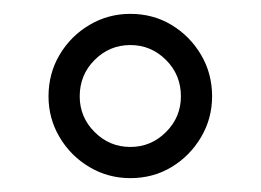

<svg xmlns="http://www.w3.org/2000/svg" viewBox="-20 -789 376 277"><path d="M168 -532Q136 -532 109 -548Q82 -564 66 -591Q50 -618 50 -650Q50 -683 66 -710Q82 -737 109 -753Q136 -769 168 -769Q201 -769 227.5 -753Q254 -737 270 -710Q286 -683 286 -650Q286 -618 270 -591Q254 -564 227.5 -548Q201 -532 168 -532ZM168 -577Q198 -577 219.5 -598.5Q241 -620 241 -650Q241 -681 219.5 -702.5Q198 -724 168 -724Q138 -724 116.5 -702.5Q95 -681 95 -650Q95 -620 116.5 -598.5Q138 -577 168 -577Z"/></svg>

Font: Kiwi Maru
Style: Regular
Weight: 400
Designer: Hiroki-Chan
Version: Version 1.100